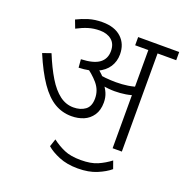

<svg xmlns="http://www.w3.org/2000/svg" viewBox="-141 -759 1013 1055"><g transform="rotate(20 366.0 -231.0)"><path d="M623 -574V0H569V-574H492V-622H732V-574ZM281 -632Q352 -632 391.5 -595.5Q431 -559 431 -498Q431 -457 410 -424.5Q389 -392 347 -373Q305 -354 242 -352L238 -400Q312 -403 345 -428Q378 -453 378 -498Q378 -541 351.5 -562.5Q325 -584 283 -584Q247 -584 216 -574.5Q185 -565 151 -547L133 -594Q165 -610 200.5 -621Q236 -632 281 -632ZM438 -219Q438 -174 418 -144.5Q398 -115 366 -101.5Q334 -88 295 -88Q241 -88 195.5 -115Q150 -142 108.5 -202Q67 -262 26 -359L75 -376Q106 -300 138.5 -246.5Q171 -193 208 -165Q245 -137 289 -137Q330 -137 357.5 -157Q385 -177 385 -224Q385 -272 353.5 -309Q322 -346 275 -377L316 -384H345Q358 -374 372 -360.5Q386 -347 396 -333L399 -319Q417 -298 427.5 -273.5Q438 -249 438 -219ZM462 -347Q498 -347 531 -352Q564 -357 602 -370V-321Q567 -308 535.5 -303Q504 -298 471 -298Q454 -298 434 -300Q414 -302 397 -305.5Q380 -309 370 -313L334 -351L337 -361Q368 -353 400.5 -350Q433 -347 462 -347ZM426 170Q363 170 316 150.5Q269 131 242 107L257 62Q291 88 329 104.5Q367 121 426 121Q485 121 523 104.5Q561 88 595 62L611 107Q583 131 536.5 150.5Q490 170 426 170Z"/></g></svg>

Font: Noto Sans Devanagari Light
Style: Regular
Weight: 300
Version: Version 2.003